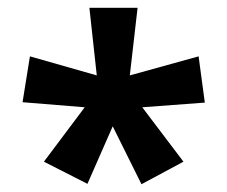

<svg xmlns="http://www.w3.org/2000/svg" viewBox="-20 -819 585 494"><path d="M334 -799 314 -625 491 -674 507 -555 346 -543 452 -403 344 -345 270 -494 205 -346 93 -403 198 -543 38 -556 57 -674 229 -625 210 -799Z"/></svg>

Font: Noto Sans Sinhala
Style: Bold
Weight: 700
Designer: Jelle Bosma - Monotype Design Team
Foundry: Monotype Imaging Inc.
Version: Version 2.006; ttfautohint (v1.8.4.7-5d5b)